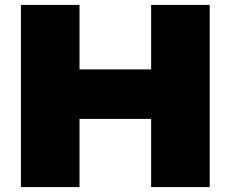

<svg xmlns="http://www.w3.org/2000/svg" viewBox="-20 -760 937 780"><path d="M65 0V-740H303V-478H594V-740H832V0H594V-277H303V0Z"/></svg>

Font: Encode Sans Expanded Expanded Black
Style: Regular
Weight: 900
Width: 7
Designer: Multiple Designers
Foundry: Impallari Type
Version: Version 3.000; ttfautohint (v1.8.3) -l 8 -r 50 -G 200 -x 14 